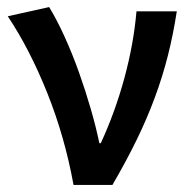

<svg xmlns="http://www.w3.org/2000/svg" viewBox="-20 -523 539 543"><path d="M188 0Q163 -137 113.5 -260.5Q64 -384 2 -477L119 -503Q141 -467 163 -418.5Q185 -370 203.5 -318Q222 -266 237 -214Q252 -162 261 -118H265Q306 -207 332 -303Q358 -399 366 -491H480Q470 -426 455 -366.5Q440 -307 418 -247.5Q396 -188 366.5 -127.5Q337 -67 298 0Z"/></svg>

Font: TT Toshiba Sans Medium
Style: Regular
Weight: 500
Designer: Paul D. Hunt
Foundry: Toshiba Corporation
Version: Version 2.020;PS 2.000;hotconv 1.0.86;makeotf.lib2.5.63406